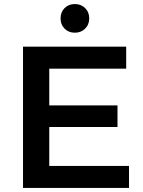

<svg xmlns="http://www.w3.org/2000/svg" viewBox="-20 -931 710 951"><path d="M214 -409H562V-302H214ZM224 -109H619V0H94V-700H605V-591H224ZM351 -769Q320 -769 300 -789Q280 -809 280 -840Q280 -871 300 -891Q320 -911 351 -911Q381 -911 401.5 -891Q422 -871 422 -840Q422 -809 401.5 -789Q381 -769 351 -769Z"/></svg>

Font: MOST Montserrat SemiBold
Style: Regular
Weight: 600
Designer: Julieta Ulanovsky
Foundry: Julieta Ulanovsky
Version: Version 8.000;March 11, 2024;FontCreator 15.0.0.2926 64-bit